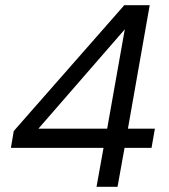

<svg xmlns="http://www.w3.org/2000/svg" viewBox="-20 -720 653 740"><path d="M352 0 379 -150H22L33 -215L459 -700H557L473 -224H577L564 -150H460L433 0ZM128 -224H393L461 -607Z"/></svg>

Font: DM Sans 10pt
Style: Italic
Weight: 400
Italic angle: -10°
Version: Version 4.004;gftools[0.9.30]